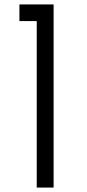

<svg xmlns="http://www.w3.org/2000/svg" viewBox="-20 -845 390 865"><path d="M221.5 0V-825H67.5V-750H145.5V0Z"/></svg>

Font: Spartan
Style: Regular
Weight: 400
Designer: Matt Bailey, Mirko Velimirovic
Foundry: Matt Bailey
Version: Version 1.003